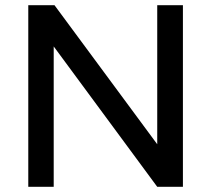

<svg xmlns="http://www.w3.org/2000/svg" viewBox="-20 -720 814 740"><path d="M89 0V-700H190L586 -164V-700H685V0H586L187 -541V0Z"/></svg>

Font: Figtree Light Medium
Style: Regular
Weight: 500
Version: Version 2.001;gftools[0.9.30]